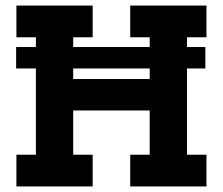

<svg xmlns="http://www.w3.org/2000/svg" viewBox="-20 -670 801 690"><path d="M38 -424H109V-114H39V0H313V-114H243V-273H518V-114H448V0H722V-114H652V-424H718V-501H652V-536H722V-650H448V-536H518V-501H243V-536H313V-650H39V-536H109V-501H38ZM243 -386V-424H518V-386Z"/></svg>

Font: Zilla Slab Bold
Style: Regular
Weight: 700
Designer: Typotheque.com
Foundry: Typotheque type foundry
Version: Version 1.3; 2018